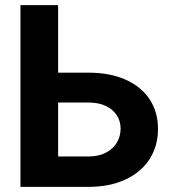

<svg xmlns="http://www.w3.org/2000/svg" viewBox="-20 -727 671 747"><path d="M594.7 -225.6Q594.7 -158.7 561.8 -107.7Q528.8 -56.6 467.5 -28.3Q406.2 0 324.2 0H59.6V-707H206.1V-444.3H324.2Q406.7 -444.3 467.8 -417.5Q528.8 -390.6 561.8 -341.1Q594.7 -291.5 594.7 -225.6ZM324.2 -118.2Q363.3 -118.2 391.6 -132.8Q419.9 -147.5 434.6 -172.1Q449.2 -196.8 449.2 -226.6Q449.2 -255.4 434.6 -278.3Q419.9 -301.3 391.8 -314.7Q363.8 -328.1 324.2 -328.1H206.1V-118.2Z"/></svg>

Font: WEMIX Pretendard
Style: Bold
Weight: 700
Designer: Base glyphs from Inter by Rasmus Andersson; Hangeul glyphs from Noto Sans CJK(Source Han Sans) by Jang Soo-young and Kan
Foundry: Kil Hyung-jin
Version: Version 1.000